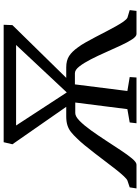

<svg xmlns="http://www.w3.org/2000/svg" viewBox="89 -908 783 1074"><g transform="rotate(-90 481.0 -371.5)"><path d="M-36.5 0 -30.5 -38 7 -50.5Q15.5 -53.5 31.8 -70.8Q48 -88 68.5 -114Q89 -140 112.2 -170.8Q135.5 -201.5 159 -232Q182.5 -262.5 204 -288.8Q225.5 -315 242.5 -332Q262 -353 279.2 -366.5Q296.5 -380 317.2 -386.5Q338 -393 366.5 -393H420L210.5 -694L222 -743H879L877 -694L582 -393H641Q679 -393 704 -377Q729 -361 753 -327Q766 -310 780.5 -284.2Q795 -258.5 810.5 -229Q826 -199.5 841.2 -169.8Q856.5 -140 870.8 -114.8Q885 -89.5 897.2 -72.2Q909.5 -55 919 -50.5L961 -38L956.5 0H827Q813.5 0 797.2 -24.8Q781 -49.5 762.8 -88.8Q744.5 -128 725 -172.2Q705.5 -216.5 685.5 -255.5Q665.5 -294.5 646 -319.5Q626.5 -344.5 608 -344.5H545.5L508.5 -51L586.5 -38L584 0H328L332.5 -38L407 -51L444 -342.5H385Q366 -342.5 341 -317.8Q316 -293 288 -254Q260 -215 231.5 -171.2Q203 -127.5 177.2 -88.5Q151.5 -49.5 130.8 -24.8Q110 0 96.5 0ZM500.5 -390 766 -673.5H315.5Z"/></g></svg>

Font: Merriweather 28pt
Style: Italic
Weight: 400
Italic angle: -7.8°
Version: Version 2.101